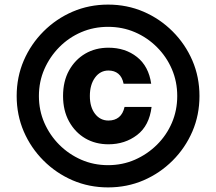

<svg xmlns="http://www.w3.org/2000/svg" viewBox="-20 -705 940 835"><path d="M450 110Q367.5 110 295.8 79.2Q224.2 48.3 169.2 -6.7Q114.2 -61.7 83.3 -133.3Q52.5 -205 52.5 -287.5Q52.5 -370 83.3 -441.7Q114.2 -513.3 169.2 -568.3Q224.2 -623.3 295.8 -654.2Q367.5 -685 450 -685Q532.5 -685 604.2 -654.2Q675.8 -623.3 730.8 -568.3Q785.8 -513.3 816.7 -441.7Q847.5 -370 847.5 -287.5Q847.5 -205 816.7 -133.3Q785.8 -61.7 730.8 -6.7Q675.8 48.3 604.2 79.2Q532.5 110 450 110ZM450 13.3Q512.5 13.3 566.7 -10.4Q620.8 -34.2 662.5 -75.4Q704.2 -116.7 727.5 -170.8Q750.8 -225 750.8 -287.5Q750.8 -350 727.5 -404.2Q704.2 -458.3 662.5 -500Q620.8 -541.7 566.7 -565Q512.5 -588.3 450 -588.3Q387.5 -588.3 333.3 -565Q279.2 -541.7 237.9 -500Q196.7 -458.3 172.9 -404.2Q149.2 -350 149.2 -287.5Q149.2 -225 172.9 -170.8Q196.7 -116.7 237.9 -75.4Q279.2 -34.2 333.3 -10.4Q387.5 13.3 450 13.3ZM451.7 -77.5Q395 -77.5 350.8 -103.3Q306.7 -129.2 280.4 -176.7Q254.2 -224.2 254.2 -287.5Q254.2 -351.7 280.4 -398.8Q306.7 -445.8 350.8 -471.7Q395 -497.5 451.7 -497.5Q525 -497.5 575.8 -457.1Q626.7 -416.7 637.5 -340.8H517.5Q511.7 -370 494.6 -384.2Q477.5 -398.3 451.7 -398.3Q415.8 -398.3 393.3 -367.5Q370.8 -336.7 370.8 -287.5Q370.8 -239.2 393.3 -210Q415.8 -180.8 451.7 -180.8Q479.2 -180.8 497.1 -195.4Q515 -210 521.7 -240H639.2Q629.2 -158.3 576.2 -117.9Q523.3 -77.5 451.7 -77.5Z"/></svg>

Font: Funnel Sans
Style: Bold
Weight: 700
Designer: NORD ID, Kristian Moeller
Foundry: Dicotype
Version: Version 1.000